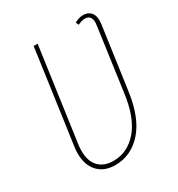

<svg xmlns="http://www.w3.org/2000/svg" viewBox="-168 -801 854 921"><g transform="rotate(-30 259.0 -340.5)"><path d="M484 -630Q484 -618 483 -612L434 -264Q415 -128 353 -59Q291 10 204 10Q143 10 108.5 -27Q74 -64 74 -127Q74 -149 76 -160L149 -681H171L98 -161Q96 -150 96 -129Q96 -73 125 -42.5Q154 -12 206 -12Q284 -12 339.5 -76Q395 -140 412 -267L460 -612Q462 -626 462 -631Q462 -672 426 -672Q409 -672 387 -661L380 -677Q404 -691 428 -691Q454 -691 469 -675Q484 -659 484 -630Z"/></g></svg>

Font: Fira Sans Extra Condensed Thin
Style: Italic
Weight: 250
Width: 3
Italic angle: -8°
Designer: Carrois Corporate & Edenspiekermann AG
Foundry: Carrois Corporate GbR & Edenspiekermann AG
Version: Version 4.203